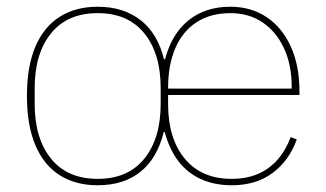

<svg xmlns="http://www.w3.org/2000/svg" viewBox="-20 -538 969 570"><path d="M270 -7Q360 -7 408.5 -67Q457 -127 457 -229V-277Q457 -379 408.5 -439Q360 -499 270 -499Q180 -499 131.5 -439Q83 -379 83 -277V-229Q83 -127 131.5 -67Q180 -7 270 -7ZM479 -275H846V-279Q846 -346 823 -395Q800 -444 759.5 -471.5Q719 -499 664 -499Q605 -499 563.5 -472Q522 -445 500.5 -395Q479 -345 479 -277ZM668 12Q617 12 577 -6Q537 -24 510 -59Q483 -94 469 -146H466Q447 -68 397 -28Q347 12 270 12Q204 12 157 -18Q110 -48 85 -107Q60 -166 60 -253Q60 -341 85 -399.5Q110 -458 157 -488Q204 -518 270 -518Q346 -518 397 -478.5Q448 -439 467 -362H470Q490 -438 540 -478Q590 -518 664 -518Q725 -518 771 -487.5Q817 -457 843 -400.5Q869 -344 869 -266V-256H479V-229Q479 -127 528.5 -67Q578 -7 668 -7Q732 -7 776 -38.5Q820 -70 843 -131L861 -124Q839 -62 790 -25Q741 12 668 12Z"/></svg>

Font: IBM Plex Sans Thin
Style: Regular
Weight: 250
Designer: Mike Abbink, Paul van der Laan, Pieter van Rosmalen
Foundry: Bold Monday
Version: Version 3.201